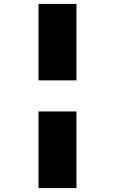

<svg xmlns="http://www.w3.org/2000/svg" viewBox="-20 -760 588 982"><path d="M177 202V-190H371V202ZM177 -349V-740H371V-349Z"/></svg>

Font: Lexend Peta ExtraBold
Style: Regular
Weight: 800
Version: Version 1.007